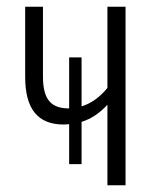

<svg xmlns="http://www.w3.org/2000/svg" viewBox="-20 -552 459 572"><path d="M354 -532H300V-290C278 -263 252 -244 223 -235V-381H186V-229C134 -229 108 -253 108 -324V-532H55V-323C55 -228 92 -181 170 -181C176 -181 182 -182 186 -182V-63H223V-189C253 -198 279 -217 300 -240V0H354Z"/></svg>

Font: Noto Sans Display Condensed Light
Style: Regular
Weight: 300
Width: 3
Designer: Monotype Design Team
Foundry: Monotype Imaging Inc.
Version: Version 1.900